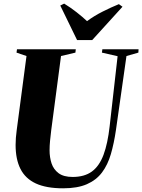

<svg xmlns="http://www.w3.org/2000/svg" viewBox="-20 -1010 770 1040"><path d="M665 -706.5 608 -305.5Q597.5 -233.5 580.5 -175.2Q563.5 -117 532.5 -75.8Q501.5 -34.5 450.5 -12.2Q399.5 10 322 10Q231 10 174.2 -16.2Q117.5 -42.5 91 -94.8Q64.5 -147 64.5 -224.5Q64.5 -243.5 66 -263.5Q67.5 -283.5 70.5 -305L123.5 -706.5L69.5 -725L72 -743H390.5L388.5 -725L310.5 -706.5L257.5 -305Q254 -276 251.2 -248.2Q248.5 -220.5 248.5 -195.5Q248.5 -158 259.2 -125.2Q270 -92.5 297.2 -72Q324.5 -51.5 373.5 -51.5Q437.5 -51.5 477.8 -81Q518 -110.5 540.8 -171.5Q563.5 -232.5 574 -326.5L617 -705.5L532 -725L534.5 -743H730.5L729.5 -725ZM397.5 -793 306.5 -980 327.5 -990.5Q362.5 -969 394.5 -944Q426.5 -919 451.5 -895.5Q489 -923.5 535.5 -947Q582 -970.5 624 -987.5L643.5 -973.5L479.5 -793Z"/></svg>

Font: Merriweather 144pt Black
Style: Italic
Weight: 900
Italic angle: -7.8°
Version: Version 2.101